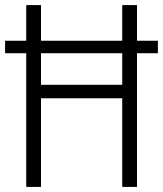

<svg xmlns="http://www.w3.org/2000/svg" viewBox="-20 -734 640 754"><path d="M83 0V-525H0V-574H83V-714H141V-574H460V-714H518V-574H600V-525H518V0H460V-348H141V0ZM141 -401H460V-525H141Z"/></svg>

Font: Noto Sans Mono Light
Style: Regular
Weight: 300
Designer: Monotype Design Team
Foundry: Monotype Imaging Inc.
Version: Version 2.014; ttfautohint (v1.8.4.7-5d5b)